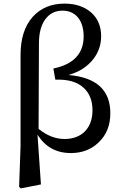

<svg xmlns="http://www.w3.org/2000/svg" viewBox="-20 -834 675 1065"><path d="M207 189 188 -87C231 -19 292 15 373 15C434 15 485 -4 526 -43C570 -84 592 -138 592 -206C592 -334 515 -405 360 -418C420 -435 466 -465 499 -508C527 -545 541 -587 541 -633C541 -689 522 -734 483 -767C446 -798 397 -814 338 -814C264 -814 205 -789 161 -740C116 -689 94 -619 94 -529V-22L86 203L96 211ZM338 -63C288 -63 240 -82 194 -119L196 -593C196 -651 208 -696 232 -728C255 -759 287 -775 327 -775C399 -775 444 -721 444 -632C444 -537 388 -477 276 -454L287 -392C358 -395 411 -379 446 -345C477 -316 493 -275 493 -222C493 -125 435 -63 338 -63Z"/></svg>

Font: AllPunType SemiBold
Style: Regular
Weight: 600
Version: 1.0